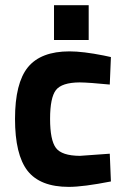

<svg xmlns="http://www.w3.org/2000/svg" viewBox="-20 -711 486 743"><path d="M189 -556.2V-690.9H323.2V-556.2ZM249 -512.2Q300.8 -512.2 381.8 -496.1L409.2 -490.2L404.8 -383.8Q325.7 -391.6 288.1 -392.1Q218.8 -391.6 196.3 -362.3Q173.8 -333 173.8 -251Q173.8 -168.9 196.3 -138.7Q218.8 -108.4 289.1 -107.9L404.8 -116.2L409.2 -8.8Q302.2 12.2 246.1 12.2Q135.3 12.2 86.4 -50.3Q38.1 -112.8 38.1 -251Q38.1 -389.2 87.9 -450.7Q138.2 -512.2 249 -512.2Z"/></svg>

Font: TitilliumWeb-Bold
Style: Bold
Weight: 700
Version: Version 1.001;PS 57.000;hotconv 1.0.70;makeotf.lib2.5.55311